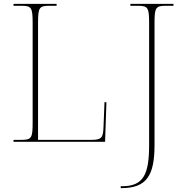

<svg xmlns="http://www.w3.org/2000/svg" viewBox="-20 -734 966 994"><path d="M605 240H608C740 240 780 174 780 16V-616C780 -693 786 -704 836 -704H878V-714H655V-704H696C746 -704 752 -693 752 -616V17C752 168 723 230 613 230H605ZM50 0H524L531 -205H521L516 -79C514 -24 508 -10 456 -10H177V-616C177 -693 183 -704 233 -704H273V-714H50V-704H93C143 -704 149 -693 149 -616V-98C149 -21 143 -10 93 -10H50Z"/></svg>

Font: Noto Serif Display Thin
Style: Regular
Weight: 100
Designer: Monotype Design Team
Foundry: Monotype Imaging Inc.
Version: Version 2.009